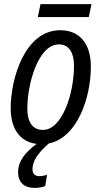

<svg xmlns="http://www.w3.org/2000/svg" viewBox="-20 -692 494 934"><path d="M164 -609H412L425 -672H177ZM146 222C166 222 184 220 200 213L209 159C195 162 182 165 171 165C150 165 138 153 138 131C138 88 169 49 217 6C356 -22 422 -216 422 -368C422 -480 367 -545 273 -545C101 -545 32 -310 32 -166C32 -64 78 -2 158 8C99 52 68 93 68 147C68 193 97 222 146 222ZM189 -60C139 -60 113 -97 113 -164C113 -283 165 -476 267 -476C318 -476 340 -432 340 -373C340 -233 281 -60 189 -60Z"/></svg>

Font: Noto Sans Condensed
Style: Italic
Weight: 400
Width: 3
Italic angle: -12°
Designer: Monotype Design Team
Foundry: Monotype Imaging Inc.
Version: Version 2.013